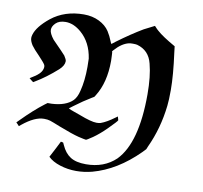

<svg xmlns="http://www.w3.org/2000/svg" viewBox="-94 -790 1172 1106"><g transform="rotate(10 492.0 -237.0)"><path d="M508 -493Q508 -492 509 -472.5Q510 -453 510 -445Q510 -319 458 -236L451 -225L436 -216Q394 -191 339 -150L318 -134L332 -127Q335 -126 388 -107Q458 -80 489 -80Q504 -80 513 -83Q547 -95 593 -129L604 -137L607 -127Q610 -119 610 -116Q610 -111 559 -60Q521 -22 484 4Q450 27 446 27Q441 27 402 18Q362 8 285 -22Q238 -41 223.5 -45.5Q209 -50 188 -50Q134 -50 64 7L52 17L43 7L34 -2L51 -19Q118 -87 177 -132L192 -143H215Q298 -147 338 -187Q357 -207 366 -245Q382 -306 382 -388Q382 -426 381 -436Q367 -529 306 -582Q261 -621 214 -621Q176 -621 156 -601Q137 -582 137 -562Q137 -541 163 -508Q228 -442 239 -429Q253 -408 253 -398Q253 -373 225 -347Q160 -289 99 -253L89 -247L77 -256L65 -266Q70 -269 76 -273Q125 -301 134 -329Q140 -346 134 -357Q128 -368 95 -403Q64 -434 49 -455Q34 -479 34 -496Q34 -505 37 -515Q51 -564 120 -620Q198 -682 310 -682Q360 -682 399.5 -662.5Q439 -643 460 -611Q476 -586 488 -555Q493 -542 495 -542L517 -559Q594 -616 663 -657Q715 -683 724 -688Q727 -685 731 -680.5Q735 -676 739.5 -671.5Q744 -667 749 -663Q780 -635 856 -592Q858 -576 860 -558Q878 -426 878 -340Q878 -280 874 -247Q859 -113 805 3L798 20L779 40Q655 164 514 202Q467 214 421 214Q372 214 326.5 199.5Q281 185 256 160Q290 96 306 63L313 64L320 66L326 79Q346 124 379 145Q412 166 470 166Q576 166 644 101Q750 -8 750 -292Q750 -397 731 -469Q713 -543 642 -563Q634 -565 617 -565Q600 -565 593 -563Q552 -553 513 -509L506 -501Z"/></g></svg>

Font: KaTeX_Fraktur
Style: Bold
Weight: 700
Version: Version 1.1; ttfautohint (v1.3)